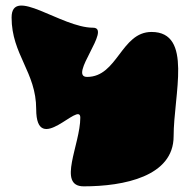

<svg xmlns="http://www.w3.org/2000/svg" viewBox="-20 -725 672 679"><path d="M21 -663C21 -532 108 -470 108 -339C108 -168 264 -371 264 -309C264 -214 181 -66 276 -66C418 -66 594 -101 594 -243C594 -390 663 -612 516 -612C408 -612 396 -453 288 -453C220 -453 377 -627 309 -627C196 -627 21 -776 21 -663Z"/></svg>

Font: Camosport
Style: Regular
Weight: 400
Version: Version 001.000